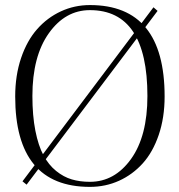

<svg xmlns="http://www.w3.org/2000/svg" viewBox="-20 -729 707 758"><path d="M602.1 -686 85 0 68.8 -13.2 585.9 -700.2ZM40 -348.1Q40 -431.2 63.2 -499.8Q86.4 -568.4 126.5 -613.8Q166.5 -659.2 220.2 -684.1Q273.9 -709 335 -709Q629.9 -709 629.9 -348.1Q629.9 -264.6 606.7 -196.5Q583.5 -128.4 543.5 -84Q503.4 -39.6 450 -15.4Q396.5 8.8 335 8.8Q40 8.8 40 -348.1ZM107.9 -350.1Q107.9 -272.5 119.6 -213.1Q131.3 -153.8 151.6 -116Q171.9 -78.1 201.4 -54.2Q231 -30.3 263.2 -20.8Q295.4 -11.2 335 -11.2Q432.6 -11.2 497.3 -101.3Q562 -191.4 562 -350.1Q562 -689 335 -689Q237.8 -689 172.9 -597.9Q107.9 -506.8 107.9 -350.1Z"/></svg>

Font: Antic Didone
Style: Regular
Weight: 400
Designer: Santiago Orozco
Foundry: Santiago Orozco
Version: Version 2.000